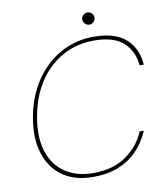

<svg xmlns="http://www.w3.org/2000/svg" viewBox="-92 -919 870 1007"><g transform="rotate(-10 343.0 -415.5)"><path d="M324 12Q225 12 161 -33.5Q97 -79 71.5 -160.5Q46 -242 65 -350Q79 -431 113.5 -497.5Q148 -564 199 -612Q250 -660 314 -686Q378 -712 452 -712Q563 -712 621 -662Q679 -612 686 -522H664Q657 -599 606 -645.5Q555 -692 448 -692Q381 -692 322 -669Q263 -646 215 -602Q167 -558 134 -494.5Q101 -431 87 -350Q68 -243 92.5 -166.5Q117 -90 178 -49Q239 -8 328 -8Q433 -8 502.5 -56.5Q572 -105 604 -181H626Q600 -120 557 -76.5Q514 -33 456 -10.5Q398 12 324 12ZM442 -778Q429 -778 419 -788Q409 -798 409 -811Q409 -824 419 -833.5Q429 -843 442 -843Q455 -843 464.5 -833.5Q474 -824 474 -811Q474 -798 464.5 -788Q455 -778 442 -778Z"/></g></svg>

Font: DM Sans 17pt Thin
Style: Italic
Weight: 250
Italic angle: -10°
Version: Version 4.004;gftools[0.9.30]